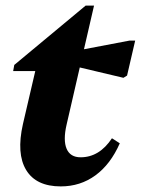

<svg xmlns="http://www.w3.org/2000/svg" viewBox="-20 -651 503 686"><path d="M197 15Q109 15 73.5 -43.5Q38 -102 62 -208L106 -397H27L31 -419L286 -631H316L280 -475L443 -506H463L434 -381L421 -373L265 -410L218 -206Q205 -150 218 -119.5Q231 -89 268 -89Q335 -89 380 -157L408 -139Q375 -64 321 -24.5Q267 15 197 15Z"/></svg>

Font: Platypi
Style: Bold Italic
Weight: 700
Italic angle: -13°
Designer: David Sargent
Foundry: Bolt Cutter Type
Version: Version 1.200; ttfautohint (v1.8.4.7-5d5b)